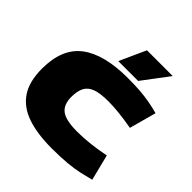

<svg xmlns="http://www.w3.org/2000/svg" viewBox="-239 -1132 1334 1334"><g transform="rotate(45 428.0 -465.0)"><path d="M28 -334Q28 -532 146 -621Q264 -710 496 -710Q567 -710 618 -706Q669 -702 713 -694Q757 -686 805 -673L751 -475Q684 -487 624.5 -493.5Q565 -500 515 -500Q437 -500 392.5 -484Q348 -468 329.5 -432.5Q311 -397 311 -340Q311 -263 355.5 -230Q400 -197 511 -197Q573 -197 641 -205Q709 -213 773 -226L821 -35Q776 -23 728.5 -12.5Q681 -2 618.5 4Q556 10 468 10Q324 10 226 -24Q128 -58 78 -133.5Q28 -209 28 -334ZM366 -746 454 -940H707L561 -746Z"/></g></svg>

Font: Georama Extended Black
Style: Regular
Weight: 900
Width: 7
Designer: Jean-Baptiste Levee
Foundry: Production Type
Version: Version 1.000